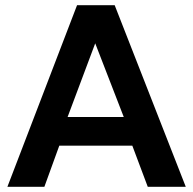

<svg xmlns="http://www.w3.org/2000/svg" viewBox="-20 -720 744 740"><path d="M8.5 0 277 -700H422L696 0H549.5L490 -158.5H208.5L151 0ZM240.5 -269H457L347 -553Z"/></svg>

Font: Geologica Thin Roman Medium
Style: Regular
Weight: 500
Version: Version 1.010;gftools[0.9.28]